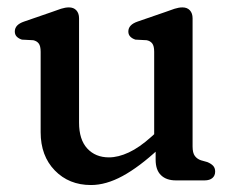

<svg xmlns="http://www.w3.org/2000/svg" viewBox="-20 -497 650 529"><path d="M408.8 -57V-93.8L404.8 -99.1V-354.2Q404.8 -370.4 399.4 -377.3Q394.1 -384.2 384.2 -386.2L353.2 -387.8Q344.3 -390.6 339 -396.1Q333.6 -401.6 333.6 -410.2Q333.6 -419.6 340 -426.4Q346.3 -433.2 359.2 -437.6L434.6 -463.6Q449.3 -469.1 461 -472.9Q472.7 -476.6 482.8 -476.6Q495.8 -476.6 503.2 -468.5Q510.6 -460.4 510.6 -446.6V-93.4Q510.6 -75.7 516.8 -67.4Q522.9 -59.1 533.6 -55.4L551.4 -50.4Q561.9 -46 567.4 -40Q572.8 -34 572.8 -24.4Q572.8 -13.1 565.3 -6.6Q557.7 0 543.8 0H464.4Q438.3 0 423.6 -14.3Q408.8 -28.5 408.8 -57ZM92 -132.8V-354.2Q92 -370.4 86.6 -377.3Q81.3 -384.2 71.4 -386.2L40.4 -387.8Q31.5 -390.6 26.1 -396.1Q20.8 -401.6 20.8 -410.2Q20.8 -419.6 27.1 -426.4Q33.5 -433.2 46.4 -437.6L121.8 -463.6Q136.5 -469.1 148.2 -472.9Q159.9 -476.6 170 -476.6Q183 -476.6 190.4 -468.5Q197.8 -460.4 197.8 -446.6V-159.2Q197.8 -112.4 220.4 -87.9Q243 -63.4 280.2 -63.4Q305.7 -63.4 334.9 -77Q364 -90.5 396.6 -119.8L419.6 -140.6L445 -112.2L417.8 -87.2Q363.5 -36.8 317.7 -12Q272 12.8 230.6 12.8Q170 12.8 131 -27.4Q92 -67.5 92 -132.8Z"/></svg>

Font: Fraunces SuperSoft Wonky
Style: Regular
Weight: 900
Version: Version 1.000;[b76b70a41]